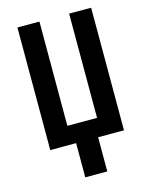

<svg xmlns="http://www.w3.org/2000/svg" viewBox="-136 -821 872 1112"><g transform="rotate(-15 300.0 -265.0)"><path d="M234 205V0H79V-735H211V-110H389V-735H521V0H366V205Z"/></g></svg>

Font: Iosevka Curly XBdEx
Style: Regular
Weight: 800
Width: 7
Monospace: yes
Designer: Belleve Invis
Foundry: Belleve Invis
Version: Version 11.1.0; ttfautohint (v1.8.3)